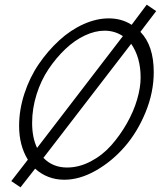

<svg xmlns="http://www.w3.org/2000/svg" viewBox="-20 -761 700 814"><path d="M575.2 -626 642.1 -713.9 602.1 -741.2 538.1 -655.8Q496.1 -683.1 440.9 -683.1Q389.2 -683.1 334.5 -658.7Q279.8 -634.3 231.4 -590.1Q183.1 -545.9 144.5 -489.5Q106 -433.1 83.5 -364.3Q61 -295.4 61 -227.1Q61 -144.5 98.1 -84L27.8 6.8L66.9 33.2L128.9 -45.9Q181.2 1 252.9 1Q317.9 1 386.2 -37.8Q454.6 -76.7 508.5 -138.7Q562.5 -200.7 597.2 -285.2Q631.8 -369.6 631.8 -455.1Q631.8 -567.9 575.2 -626ZM137.2 -133.8Q116.2 -177.7 116.2 -240.2Q116.2 -300.8 135 -360.6Q153.8 -420.4 185.8 -468Q217.8 -515.6 257.1 -553Q296.4 -590.3 339.8 -610.6Q383.3 -630.9 422.9 -630.9Q466.3 -630.9 501 -607.9ZM264.2 -50.8Q203.6 -50.8 164.1 -91.8L536.1 -575.2Q576.2 -517.6 576.2 -432.1Q576.2 -390.1 561.3 -339.1Q546.4 -288.1 517.6 -237.5Q488.8 -187 451.7 -145Q414.6 -103 365 -76.9Q315.4 -50.8 264.2 -50.8Z"/></svg>

Font: Comic Neue Angular
Style: Italic
Weight: 400
Italic angle: -12°
Designer: Craig Rozynski
Foundry: Craig Rozynski
Version: Version 2.003